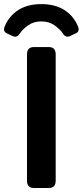

<svg xmlns="http://www.w3.org/2000/svg" viewBox="-56 -934 411 954"><path d="M-32.2 -803.7Q-10.7 -855 35.2 -884.3Q81.1 -913.6 149.4 -913.6Q217.8 -913.6 263.7 -884.3Q309.6 -855 331.1 -803.7Q341.8 -778.3 321.3 -768.6L291 -754.4Q271 -745.1 255.9 -768.1Q243.2 -787.6 215.8 -807.6Q188.5 -827.6 149.4 -827.6Q110.4 -827.6 83 -807.6Q55.7 -787.6 43 -768.1Q27.8 -745.1 7.8 -754.4L-22.5 -768.6Q-43 -778.3 -32.2 -803.7ZM112.3 0Q78.1 0 78.1 -36.6V-663.6Q78.1 -700.2 112.3 -700.2H186.5Q220.7 -700.2 220.7 -663.6V-36.6Q220.7 0 186.5 0Z"/></svg>

Font: Istok Web
Style: Bold
Weight: 700
Designer: Andrey V. Panov
Foundry: Andrey V. Panov
Version: Version 1.0.2g